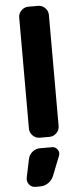

<svg xmlns="http://www.w3.org/2000/svg" viewBox="-66 -784 464 1095"><g transform="rotate(-5 166.0 -236.5)"><path d="M196 -750Q219 -750 236 -733Q253 -716 253 -693V-57Q253 -34 236 -17Q219 0 196 0H140Q117 0 100 -17Q83 -34 83 -57V-693Q83 -716 100 -733Q117 -750 140 -750ZM91 277Q69 277 55.5 260Q42 243 46 221L68 116Q73 92 92 76Q111 60 136 60H205Q225 60 236.5 77Q248 94 240 113L196 224Q186 248 165 262.5Q144 277 118 277Z"/></g></svg>

Font: Rounded Mplus 1c ExtraBold
Style: Regular
Weight: 800
Version: Version 1.059.20150529